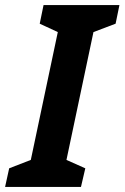

<svg xmlns="http://www.w3.org/2000/svg" viewBox="-60 -734 489 754"><path d="M-24 -73 61 -106 167 -608 96 -641 111 -714H409L394 -641L307 -608L201 -106L275 -73L258 0H-40Z"/></svg>

Font: Noto Sans Display Ex Bold Cond
Style: Italic
Weight: 800
Width: 3
Italic angle: -12°
Designer: Monotype Design team
Foundry: Monotype Imaging Inc.
Version: Version 1.000